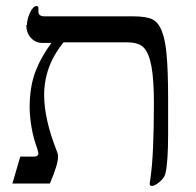

<svg xmlns="http://www.w3.org/2000/svg" viewBox="-20 -607 649 635"><path d="M67 -524H69Q69 -542 79 -564.5Q89 -587 101 -587Q107 -587 107 -580V-569Q107 -553 127 -553H419Q465 -553 485 -542.5Q505 -532 516 -502Q527 -473 531 -426Q536 -373 536 -281V-164Q536 -69 527 -33Q522 -14 498 2Q488 8 483 8Q475 8 475 1L478 -21Q489 -96 489 -268Q489 -342 481 -387Q473 -430 456.5 -448.5Q440 -467 399 -467H190Q126 -388 126 -293Q126 -213 168 -107Q172 -98 172 -89Q172 -63 145 0H21L47 -89H92Q107 -89 107 -101L103 -116Q80 -178 78 -250Q78 -318 96 -367Q114 -416 150 -465H121Q97 -465 82 -482Q67 -499 67 -524Z"/></svg>

Font: Libra Serif Modern
Style: Regular
Weight: 400
Designer: Stefan Peev, Context Ltd
Foundry: Stefan Peev, Context Ltd
Version: Version 1.000